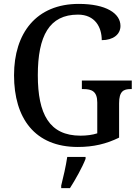

<svg xmlns="http://www.w3.org/2000/svg" viewBox="-20 -744 719 985"><path d="M379 10C460 10 526 -6 591 -38V-214C591 -276 614 -287 650 -287H656V-331H400V-287H408C450 -287 479 -276 479 -218V-60C455 -52 424 -48 393 -48C233 -48 174 -159 174 -358C174 -560 233 -669 380 -669C468 -669 502 -604 502 -538C560 -538 598 -567 598 -611C598 -675 525 -724 384 -724C166 -724 52 -574 52 -358C52 -137 159 10 379 10ZM294 208V221H339C366 179 403 113 419 71V61H325C318 108 305 165 294 208Z"/></svg>

Font: Noto Serif Devanagari SemiCondensed Medium
Style: Regular
Weight: 500
Width: 4
Designer: Universal Thirst, Indian Type Foundry and the Monotype Design Team
Foundry: Monotype Imaging Inc.
Version: Version 2.004